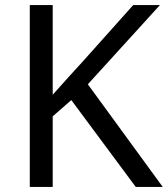

<svg xmlns="http://www.w3.org/2000/svg" viewBox="-20 -734 659 754"><path d="M619 0H513L260 -341L187 -277V0H97V-714H187V-362Q217 -396 248 -430Q279 -464 310 -498L503 -714H608L325 -403Z"/></svg>

Font: lbangla05
Style: Book
Weight: 400
Designer: Jelle Bosma - Monotype Design Team
Foundry: Monotype Imaging Inc.
Version: Version 2.003